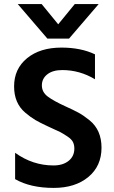

<svg xmlns="http://www.w3.org/2000/svg" viewBox="-20 -912 558 940"><path d="M445 -646V-524Q370 -569 285 -569Q238 -569 211.5 -548Q185 -527 185 -494Q185 -461 213.5 -439.5Q242 -418 299 -392Q339 -374 364 -360.5Q389 -347 418.5 -323Q448 -299 462.5 -265.5Q477 -232 477 -189Q477 -99 412.5 -45.5Q348 8 243 8Q129 8 54 -35V-164Q140 -102 242 -102Q288 -102 316 -124.5Q344 -147 344 -185Q344 -203 337 -217Q330 -231 308.5 -245Q287 -259 275.5 -265Q264 -271 228 -287Q218 -292 213 -294Q176 -311 153 -324.5Q130 -338 103 -361Q76 -384 62.5 -416Q49 -448 49 -489Q49 -575 112.5 -627Q176 -679 281 -679Q376 -679 445 -646ZM318 -723H212L67 -892H184L265 -793L346 -892H463Z"/></svg>

Font: Hind SemiBold
Style: Regular
Weight: 600
Designer: Manushi Parikh, Satya Rajpurohit
Foundry: Indian Type Foundry
Version: Version 2.001;PS 1.0;hotconv 1.0.79;makeotf.lib2.5.61930; tt